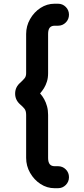

<svg xmlns="http://www.w3.org/2000/svg" viewBox="-20 -815 447 1021"><path d="M270.2 185.8Q229.8 185.8 195.4 163.4Q161 141 140 104.1Q119 67.2 119 24.8V-203.8Q119 -225.5 110.4 -236.4Q101.8 -247.2 87.5 -259.5Q60.2 -283.2 60.5 -317.9Q60.8 -352.5 88.5 -375.8Q103.5 -389.8 111.2 -399.4Q119 -409 119 -426V-634.2Q119 -676.8 140 -713.6Q161 -750.5 195.4 -772.9Q229.8 -795.2 270.2 -795.2H288.2Q312.8 -795.2 329.8 -778.1Q346.8 -761 346.8 -736.8Q346.8 -712.5 329.8 -695.4Q312.8 -678.2 288.2 -678.2H270.2Q253.2 -678.2 244.5 -667.8Q235.8 -657.2 235.8 -634.2V-426Q235.8 -401 229.6 -381.4Q223.5 -361.8 213.9 -346.2Q204.2 -330.8 193.2 -318.2Q205.2 -305 214.9 -287.6Q224.5 -270.2 230.1 -249.6Q235.8 -229 235.8 -203.8V24.8Q235.8 47.5 244.5 58.1Q253.2 68.8 270.2 68.8H288.2Q312.8 68.8 329.8 85.8Q346.8 102.8 346.8 127.2Q346.8 151.5 329.8 168.6Q312.8 185.8 288.2 185.8Z"/></svg>

Font: National Park
Style: Regular
Weight: 400
Designer: Andrea Herstowski, Ben Hoepner
Version: Version 1.009